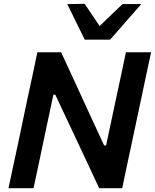

<svg xmlns="http://www.w3.org/2000/svg" viewBox="-20 -987 812 1007"><path d="M24.5 0Q37 -58 48.5 -112Q60 -166 74.5 -233.5L125 -473.5Q140 -542.5 152 -598.5Q163.5 -654 176 -713H300.5Q337 -633.5 371.5 -559.5Q405.5 -485 438 -414.5L526 -224.5H536.5L589.5 -473.5Q604.5 -542.5 616.2 -598Q628 -653.5 640.5 -713H772.5Q759.5 -653.5 747.8 -598Q736 -542.5 721.5 -473.5L670.5 -234Q656 -166 644.5 -112Q633 -58 621 0H500Q468.5 -68 434.5 -140.5Q400.5 -213 360 -299L270 -490.5H260L205.5 -234Q191 -165.5 179.8 -112Q168.5 -58.5 156 0ZM424.5 -779Q401.5 -825.5 378.5 -872.5Q355.5 -919.5 333 -965.5L424 -967Q443 -938 463 -909Q482.5 -880 502.5 -850.5Q533 -880 562.8 -908.5Q592.5 -937 622.5 -965.5H721Q679 -918 639 -872Q599 -826 557.5 -779Z"/></svg>

Font: Heraclito SemiBold
Style: Italic
Weight: 600
Italic angle: -12°
Designer: Kostas Bartsokas (font) & Cristiano Sobral (main changes)
Foundry: Kostas Bartsokas (font) & Cristiano Sobral (main changes)
Version: Version 1.00;July 8, 2020;FontCreator 13.0.0.2655 64-bit